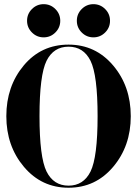

<svg xmlns="http://www.w3.org/2000/svg" viewBox="-20 -879 655 904"><path d="M364.7 -726.1Q341.8 -749 341.8 -781.2Q341.8 -813.5 364.7 -836.4Q387.7 -859.4 419.9 -859.4Q452.1 -859.4 475.1 -836.4Q498 -813.5 498 -781.2Q498 -749 475.1 -726.1Q452.1 -703.1 419.9 -703.1Q387.7 -703.1 364.7 -726.1ZM130.4 -726.1Q107.4 -749 107.4 -781.2Q107.4 -813.5 130.4 -836.4Q153.3 -859.4 185.5 -859.4Q217.8 -859.4 240.7 -836.4Q263.7 -813.5 263.7 -781.2Q263.7 -749 240.7 -726.1Q217.8 -703.1 185.5 -703.1Q153.3 -703.1 130.4 -726.1ZM302.7 -668.9Q429.7 -668.9 512.7 -570.8Q595.7 -472.7 595.7 -332Q595.7 -191.4 512.7 -93.3Q429.7 4.9 302.7 4.9Q175.8 4.9 92.8 -93.3Q9.8 -191.4 9.8 -332Q9.8 -472.7 91.8 -570.8Q173.8 -668.9 302.7 -668.9ZM199.2 -592.8Q166 -525.4 166 -332Q166 -138.7 199.2 -71.3Q232.4 -4.9 302.7 -4.9Q373 -4.9 406.2 -71.3Q439.5 -138.7 439.5 -332Q439.5 -525.4 406.2 -592.8Q373 -659.2 302.7 -659.2Q232.4 -659.2 199.2 -592.8Z"/></svg>

Font: spinweradC
Style: Bold
Weight: 700
Width: 7
Version: Version 0.3